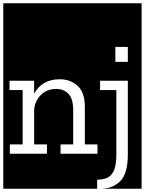

<svg xmlns="http://www.w3.org/2000/svg" viewBox="-32 -937 883 1170"><path d="M-12 -917H831V213H587Q658 211 702.5 165Q747 119 747 4V-445H578V-388H677V4Q677 76 659 108.5Q641 141 614.5 149.5Q588 158 560 158V213H-12ZM671 -560H747V-651H671ZM562 0V-57H485V-285Q485 -374 441 -414Q397 -454 332 -454Q224 -454 176 -366V-445H26V-388H106V-57H28V0H254V-57H176V-265Q178 -316 214.5 -355.5Q251 -395 311 -395Q356 -395 385 -365.5Q414 -336 414 -264V-57H337V0Z"/></svg>

Font: Zilla Slab Highlight Regular
Style: Regular
Weight: 400
Designer: Typotheque Type Foundry
Foundry: Typotheque type foundry
Version: Version 1.1; 2017; ttfautohint (v1.6)